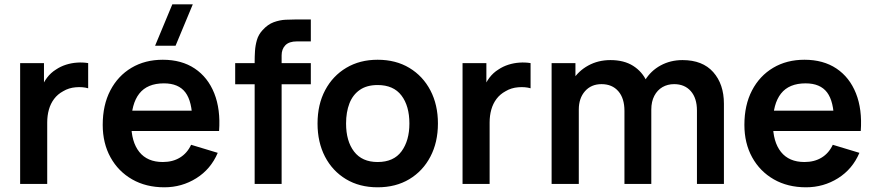

<svg xmlns="http://www.w3.org/2000/svg" viewBox="-20 -822 3908 858"><path d="M70 0V-540H176.5V-408.5L163.5 -425.5Q173.5 -452.5 190.2 -474.8Q207 -497 230.5 -511.5Q250.5 -525 274.8 -532.8Q299 -540.5 324.5 -542.2Q350 -544 374 -540V-427.5Q350 -434.5 318.8 -432Q287.5 -429.5 262.5 -414.5Q237.5 -401 221.8 -380Q206 -359 198.5 -332.2Q191 -305.5 191 -274.5V0Z M764.5 -617.5H673L750 -802.5H841.5ZM714.5 15Q632.5 15 570.5 -20.5Q508.5 -56 473.8 -119Q439 -182 439 -264Q439 -352.5 473 -417.8Q507 -483 567.5 -519Q628 -555 707.5 -555Q791.5 -555 850.2 -515.8Q909 -476.5 937.5 -405Q966 -333.5 959 -236.5H839.5V-280.5Q839 -368.5 808.5 -409Q778 -449.5 712.5 -449.5Q638.5 -449.5 602.5 -403.8Q566.5 -358 566.5 -270Q566.5 -188 602.5 -143Q638.5 -98 707.5 -98Q752 -98 784.2 -117.8Q816.5 -137.5 834 -175L953 -139Q922 -66 857.2 -25.5Q792.5 15 714.5 15ZM528.5 -236.5V-327.5H900V-236.5Z M1118 0V-548.5Q1118 -569 1119.5 -593.8Q1121 -618.5 1128 -643Q1135 -667.5 1153.5 -687.5Q1176.5 -713 1203.2 -722.8Q1230 -732.5 1256 -733.8Q1282 -735 1301.5 -735H1369V-637H1306.5Q1272 -637 1255.2 -619.8Q1238.5 -602.5 1238.5 -574.5V0ZM1031 -445.5V-540H1369V-445.5Z M1667.5 15Q1586.5 15 1526 -21.5Q1465.5 -58 1432.2 -122.2Q1399 -186.5 1399 -270Q1399 -355 1433 -419Q1467 -483 1527.5 -519Q1588 -555 1667.5 -555Q1749 -555 1809.5 -518.5Q1870 -482 1903.5 -417.8Q1937 -353.5 1937 -270Q1937 -186 1903.2 -121.8Q1869.5 -57.5 1809 -21.2Q1748.5 15 1667.5 15ZM1667.5 -98Q1739.5 -98 1774.5 -146Q1809.5 -194 1809.5 -270Q1809.5 -348.5 1774 -395.2Q1738.5 -442 1667.5 -442Q1619 -442 1587.8 -420.2Q1556.5 -398.5 1541.5 -359.8Q1526.5 -321 1526.5 -270Q1526.5 -191.5 1562.2 -144.8Q1598 -98 1667.5 -98Z M2047 0V-540H2153.5V-408.5L2140.5 -425.5Q2150.5 -452.5 2167.2 -474.8Q2184 -497 2207.5 -511.5Q2227.5 -525 2251.8 -532.8Q2276 -540.5 2301.5 -542.2Q2327 -544 2351 -540V-427.5Q2327 -434.5 2295.8 -432Q2264.5 -429.5 2239.5 -414.5Q2214.5 -401 2198.8 -380Q2183 -359 2175.5 -332.2Q2168 -305.5 2168 -274.5V0Z M3094.5 0V-328Q3094.5 -383.5 3067 -414.8Q3039.5 -446 2992.5 -446Q2963.5 -446 2940.5 -432.8Q2917.5 -419.5 2904 -393.8Q2890.5 -368 2890.5 -332.5L2837 -364Q2836.5 -420 2862.2 -462.8Q2888 -505.5 2932 -529.5Q2976 -553.5 3030 -553.5Q3119.5 -553.5 3167.2 -499.8Q3215 -446 3215 -358.5V0ZM2445 0V-540H2551.5V-372.5H2566.5V0ZM2770.5 0V-326.5Q2770.5 -383 2743 -414.5Q2715.5 -446 2668 -446Q2622 -446 2594.2 -414.5Q2566.5 -383 2566.5 -332.5L2512.5 -368.5Q2512.5 -421 2538.5 -463Q2564.5 -505 2608.8 -529.2Q2653 -553.5 2708 -553.5Q2768.5 -553.5 2809.2 -527.8Q2850 -502 2870.2 -457.8Q2890.5 -413.5 2890.5 -358V0Z M3582 15Q3500 15 3438 -20.5Q3376 -56 3341.2 -119Q3306.5 -182 3306.5 -264Q3306.5 -352.5 3340.5 -417.8Q3374.5 -483 3435 -519Q3495.5 -555 3575 -555Q3659 -555 3717.8 -515.8Q3776.5 -476.5 3805 -405Q3833.5 -333.5 3826.5 -236.5H3707V-280.5Q3706.5 -368.5 3676 -409Q3645.5 -449.5 3580 -449.5Q3506 -449.5 3470 -403.8Q3434 -358 3434 -270Q3434 -188 3470 -143Q3506 -98 3575 -98Q3619.5 -98 3651.8 -117.8Q3684 -137.5 3701.5 -175L3820.5 -139Q3789.5 -66 3724.8 -25.5Q3660 15 3582 15ZM3396 -236.5V-327.5H3767.5V-236.5Z"/></svg>

Font: Manrope ExtraLight
Style: Bold
Weight: 700
Version: Version 4.504